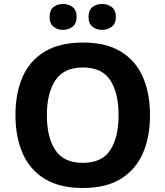

<svg xmlns="http://www.w3.org/2000/svg" viewBox="-20 -940 836 970"><path d="M737.8 -357.9Q737.8 -247.6 701.4 -164.8Q665 -82 589.8 -36.1Q514.6 9.8 397.9 9.8Q281.7 9.8 206.3 -36.1Q130.9 -82 94.5 -165Q58.1 -248 58.1 -358.9Q58.1 -469.7 94.5 -552Q130.9 -634.3 206.5 -679.7Q282.2 -725.1 398.9 -725.1Q515.1 -725.1 590.1 -679.7Q665 -634.3 701.4 -551.8Q737.8 -469.2 737.8 -357.9ZM216.8 -357.9Q216.8 -245.6 259.8 -181.4Q302.7 -117.2 397.9 -117.2Q494.6 -117.2 536.9 -181.4Q579.1 -245.6 579.1 -357.9Q579.1 -470.2 537.1 -534.7Q495.1 -599.1 398.9 -599.1Q303.2 -599.1 260 -534.7Q216.8 -470.2 216.8 -357.9ZM230.5 -854Q230.5 -888.7 250.2 -904.3Q270 -919.9 298.3 -919.9Q326.2 -919.9 346.7 -904.3Q367.2 -888.7 367.2 -854Q367.2 -821.3 346.7 -805.2Q326.2 -789.1 298.3 -789.1Q270 -789.1 250.2 -805.2Q230.5 -821.3 230.5 -854ZM427.2 -854Q427.2 -888.7 447 -904.3Q466.8 -919.9 496.1 -919.9Q523.9 -919.9 544.7 -904.3Q565.4 -888.7 565.4 -854Q565.4 -821.3 544.7 -805.2Q523.9 -789.1 496.1 -789.1Q466.8 -789.1 447 -805.2Q427.2 -821.3 427.2 -854Z"/></svg>

Font: Open Sans
Style: Bold
Weight: 700
Designer: Monotype Design Team
Foundry: Monotype Imaging Inc.
Version: Version 3.000; ttfautohint (v1.8.4)